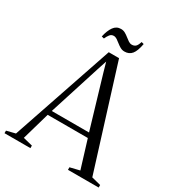

<svg xmlns="http://www.w3.org/2000/svg" viewBox="-221 -1045 1088 1178"><g transform="rotate(30 323.5 -456.0)"><path d="M52 -33.5 295.5 -750H368.5L592 -34.5L657 -18V0H439.5V-18L507.5 -34.5L447.5 -230H163L107 -34.5L173.5 -18V0H-10V-18ZM437 -263 329.5 -625.5 310.5 -692.5 288.5 -625.5 173 -263ZM376.5 -801.5Q360 -801.5 346.2 -809.2Q332.5 -817 320.2 -827Q308 -837 296.2 -844.8Q284.5 -852.5 272.5 -852.5Q256 -852.5 245.8 -839.5Q235.5 -826.5 227.5 -808L210 -812.5Q220 -858 239 -884.8Q258 -911.5 290 -911.5Q306.5 -911.5 320.2 -903.8Q334 -896 346.2 -886Q358.5 -876 370.2 -868.2Q382 -860.5 394 -860.5Q410.5 -860.5 420.8 -869.8Q431 -879 439 -905L456 -900.5Q446.5 -847.5 427.8 -824.5Q409 -801.5 376.5 -801.5Z"/></g></svg>

Font: Merriweather 144pt Light
Style: Regular
Weight: 300
Version: Version 2.100